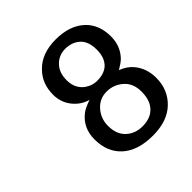

<svg xmlns="http://www.w3.org/2000/svg" viewBox="-137 -551 652 652"><g transform="rotate(-45 188.5 -225.5)"><path d="M377 -124Q377 -168.9 350.6 -201.2Q334 -221.2 305.7 -231.9Q326.7 -244.1 336.9 -253.9Q367.7 -285.2 367.7 -332Q367.7 -388.2 333 -421.4Q294.9 -457.5 227.5 -457.5Q159.7 -457.5 122.6 -418.5Q88.4 -384.3 88.4 -331.1Q88.4 -294.9 109.6 -267.6Q130.9 -240.2 163.6 -231Q149.4 -226.1 138.9 -221.2Q128.4 -216.3 121.6 -210.9Q80.6 -179.2 80.6 -124Q80.6 -63 119.6 -27.8Q158.7 7.3 230.5 7.3Q299.8 7.3 338.4 -29.8Q377 -66.9 377 -124ZM301.8 -334Q301.8 -293.9 278.8 -273.9Q259.8 -258.3 228.5 -258.3Q202.6 -258.3 180.7 -275.4Q155.8 -296.4 155.8 -333Q155.8 -370.1 176.8 -391.1Q197.8 -412.1 227.5 -412.1Q259.8 -412.1 280.8 -393.1Q301.8 -374 301.8 -334ZM308.6 -126Q308.6 -79.1 281.7 -57.1Q261.7 -40 227.5 -40Q193.8 -40 170.9 -60.1Q145.5 -82 145.5 -124Q145.5 -159.2 168 -184.6Q190.4 -210 224.6 -210Q257.8 -210 283.2 -188Q308.6 -166 308.6 -126Z"/></g></svg>

Font: ML-NILA01_NewLipi
Style: Regular
Weight: 400
Designer: CLT@C-DIT
Version: Version ML-NILA01_NewLipi 2.